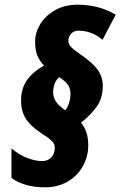

<svg xmlns="http://www.w3.org/2000/svg" viewBox="-20 -781 514 820"><path d="M29 -21V-147Q64 -118 98.5 -105.5Q133 -93 159 -93Q184 -93 199 -108.5Q214 -124 214 -150Q214 -167 201.5 -179Q189 -191 174.5 -200Q160 -209 155 -213Q111 -242 90.5 -274Q70 -306 70 -351Q70 -403 95.5 -439Q121 -475 168 -501Q148 -522 139 -545Q130 -568 130 -604Q130 -641 151 -676.5Q172 -712 212.5 -736Q253 -760 309 -761Q404 -761 474 -718L418 -611Q372 -650 315 -650Q296 -650 284 -637.5Q272 -625 272 -606Q272 -593 283.5 -580.5Q295 -568 322 -550Q376 -513 397.5 -482.5Q419 -452 419 -415Q419 -365 396 -330Q373 -295 326 -257Q357 -220 357 -161Q357 -113 334 -71.5Q311 -30 269 -5.5Q227 19 172 19Q84 19 29 -21ZM281 -379Q281 -401 271.5 -416.5Q262 -432 234 -451Q221 -443 214 -425Q207 -407 207 -387Q207 -365 219.5 -346.5Q232 -328 259 -310Q268 -321 274.5 -340.5Q281 -360 281 -379Z"/></svg>

Font: Noto Sans UI CondBlack
Style: Italic
Weight: 900
Width: 3
Italic angle: -12°
Designer: Monotype Design Team
Foundry: Monotype Imaging Inc.
Version: Version 1.001